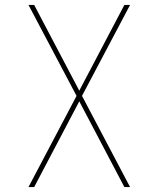

<svg xmlns="http://www.w3.org/2000/svg" viewBox="-20 -540 640 775"><path d="M95 215 289 -153 95 -520H118L300 -174L482 -520H505L311 -153L505 215H482L300 -131L118 215Z"/></svg>

Font: Iosevka SS04 Thin Extended
Style: Regular
Weight: 100
Width: 7
Monospace: yes
Designer: Belleve Invis
Foundry: Belleve Invis
Version: Version 19.0.0; ttfautohint (v1.8.4)